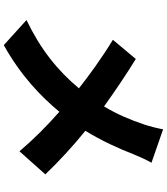

<svg xmlns="http://www.w3.org/2000/svg" viewBox="48 -890 903 1040"><g transform="rotate(90 500.0 -370.5)"><path d="M862 -739 681 -802C676 -774 665 -729 655 -700C630 -626 601 -555 557 -482C475 -541 377 -607 300 -654L196 -530C301 -466 390 -400 459 -346C361 -229 247 -138 89 -62L225 61C391 -32 501 -138 586 -240C663 -172 732 -104 800 -24L925 -164C859 -233 777 -310 689 -381C744 -470 786 -564 815 -639C825 -664 847 -714 862 -739Z"/></g></svg>

Font: Noto Sans JP Black
Style: Regular
Weight: 900
Designer: Ryoko NISHIZUKA 西塚涼子 (kana, bopomofo & ideographs); Paul D. Hunt (Latin, Greek & Cyrillic); Sandoll Communications 산돌커뮤니
Foundry: Adobe
Version: Version 2.002;hotconv 1.0.116;makeotfexe 2.5.65601